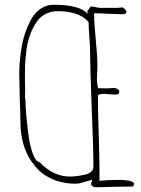

<svg xmlns="http://www.w3.org/2000/svg" viewBox="-20 -778 595 808"><path d="M363 -5 369 -21Q359 -20 335 -12Q313 -5 298 -5Q243 -5 198.5 -25Q154 -45 125 -82Q66 -153 66 -266Q66 -300 63 -369L61 -471Q61 -523 72 -585Q84 -650 115 -703Q131 -729 154.5 -743.5Q178 -758 206 -758Q316 -758 350 -719L347 -730L362 -751Q369 -751 382 -748Q394 -745 401 -745H475L486 -746Q491 -747 497 -747Q502 -743 507 -737.5Q512 -732 512 -729Q512 -718 494 -718L435 -720Q409 -722 376 -722Q376 -681 383 -611Q390 -542 390 -500Q390 -485 389 -474L388 -448Q388 -425 393 -407L432 -406Q439 -406 445 -407Q451 -408 458 -408Q473 -408 482 -396Q482 -387 479 -383.5Q476 -380 466 -380Q454 -380 444 -381L421 -383Q392 -383 392 -374Q392 -301 396 -196Q399 -76 399 -17L435 -20Q453 -21 476 -21Q545 -21 545 -2L539 7Q497 7 463 8L387 10Q365 10 363 -5ZM333 -42Q351 -45 362 -54Q373 -63 373 -75Q373 -168 366 -319Q359 -508 359 -563Q359 -584 356 -624Q353 -663 353 -684Q335 -708 300.5 -719.5Q266 -731 223 -731Q194 -731 170.5 -718.5Q147 -706 133 -684Q103 -639 93 -579Q85 -524 85 -472V-436Q86 -420 86 -401L85 -365L87 -362Q87 -312 99 -216Q105 -168 117 -134Q129 -99 146 -96Q204 -35 274 -35Q299 -35 333 -42Z"/></svg>

Font: Amatic SC
Style: Regular
Weight: 400
Designer: Multiple Designers
Foundry: Vernon Adams
Version: Version 2.505